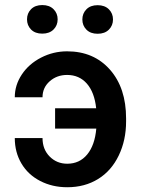

<svg xmlns="http://www.w3.org/2000/svg" viewBox="-20 -745 569 774"><path d="M250.5 -442.9Q299.3 -442.9 330.1 -408Q360.8 -373 367.7 -308.6H202.1V-226.6H368.2Q362.3 -159.7 331.5 -122.3Q300.8 -85 251 -85Q209 -85 180.2 -114Q151.4 -143.1 151.4 -188.5H39.6Q39.6 -131.3 66.4 -85.9Q93.3 -40.5 142.1 -15.4Q190.9 9.8 251 9.8Q321.8 9.8 375.5 -23.4Q429.2 -56.6 458.7 -118.2Q488.3 -179.7 488.3 -255.4V-267.6Q488.3 -390.6 423.1 -464.4Q357.9 -538.1 250.5 -538.1Q194.8 -538.1 145.5 -512.7Q96.2 -487.3 67.9 -444.6Q39.6 -401.9 39.6 -353H151.4Q151.4 -391.6 180.2 -417.2Q209 -442.9 250.5 -442.9ZM88.9 -667Q88.9 -642.6 105.2 -626Q121.6 -609.4 150.4 -609.4Q179.2 -609.4 195.8 -626Q212.4 -642.6 212.4 -667Q212.4 -691.4 195.8 -708Q179.2 -724.6 150.4 -724.6Q121.6 -724.6 105.2 -708Q88.9 -691.4 88.9 -667ZM312 -666.5Q312 -642.1 328.4 -625.5Q344.7 -608.9 373.5 -608.9Q402.3 -608.9 418.9 -625.5Q435.5 -642.1 435.5 -666.5Q435.5 -690.9 418.9 -707.5Q402.3 -724.1 373.5 -724.1Q344.7 -724.1 328.4 -707.5Q312 -690.9 312 -666.5Z"/></svg>

Font: FAU Chimera Medium
Style: Regular
Weight: 500
Version: Version 1.002;hotconv 1.0.117;makeotfexe 2.5.65602